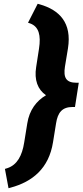

<svg xmlns="http://www.w3.org/2000/svg" viewBox="-20 -803 436 1014"><path d="M6 89 25 191 36 188C151 157 238 87 260 -52L276 -151C285 -210 309 -238 364 -238H376L396 -366H384C329 -366 314 -393 323 -451L339 -548C360 -682 295 -750 190 -780L179 -783L128 -683L140 -679C185 -662 197 -617 186 -546L171 -449C160 -381 179 -330 223 -300C173 -271 135 -222 124 -151L108 -52C97 20 70 68 19 85Z"/></svg>

Font: Asimov Pro
Style: UltObl
Weight: 900
Designer: Google
Version: Version 2.000980; 2014